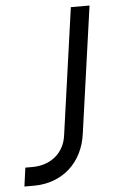

<svg xmlns="http://www.w3.org/2000/svg" viewBox="-53 -782 490 819"><g transform="rotate(-5 191.5 -372.5)"><path d="M58 0C180 0 270 -79 286 -205L362 -745H282L206 -205C197 -128 138 -80 59 -80H29L18 0Z"/></g></svg>

Font: Plus Jakarta Sans
Style: Italic
Weight: 400
Italic angle: -8°
Designer: Gumpita Rahayu
Foundry: Tokotype
Version: Version 2.071;gftools[0.9.30]